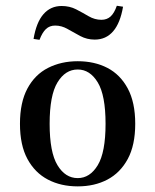

<svg xmlns="http://www.w3.org/2000/svg" viewBox="-20 -642 544 673"><path d="M252.4 11.3Q193.5 11.3 148 -12.5Q102.4 -36.3 76.2 -84.7Q50 -133.1 50 -208.1Q50 -283.1 76.2 -331.9Q102.4 -380.6 148.4 -404Q194.4 -427.4 252.4 -427.4Q311.3 -427.4 356.5 -404Q401.6 -380.6 427.8 -331.9Q454 -283.1 454 -208.1Q454 -133.1 427.8 -84.7Q401.6 -36.3 356.5 -12.5Q311.3 11.3 252.4 11.3ZM252.4 -17.7Q295.2 -17.7 322.6 -62.9Q350 -108.1 350 -208.1Q350 -308.1 322.6 -353.2Q295.2 -398.4 252.4 -398.4Q208.9 -398.4 181.5 -353.2Q154 -308.1 154 -208.1Q154 -108.1 181.5 -62.9Q208.9 -17.7 252.4 -17.7ZM312.1 -503.2Q284.7 -503.2 261.3 -515.7Q237.9 -528.2 216.9 -540.3Q196 -552.4 173.4 -552.4Q154 -552.4 141.1 -540.3Q128.2 -528.2 118.5 -502.4L97.6 -505.6Q107.3 -563.7 132.3 -592.3Q157.3 -621 196 -621Q224.2 -621 246.8 -609.3Q269.4 -597.6 290.7 -585.1Q312.1 -572.6 335.5 -572.6Q354.8 -572.6 367.7 -584.3Q380.6 -596 389.5 -621.8L411.3 -618.5Q401.6 -561.3 376.6 -532.3Q351.6 -503.2 312.1 -503.2Z"/></svg>

Font: Playfair SemiBold
Style: Regular
Weight: 600
Designer: Claus Eggers Sørensen
Foundry: Claus Eggers Sørensen
Version: Version 2.001;gftools[0.9.30]